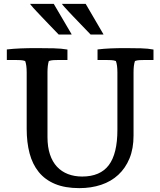

<svg xmlns="http://www.w3.org/2000/svg" viewBox="-20 -949 824 987"><path d="M281.7 -771.5Q251.5 -802.7 229.7 -825.4Q208 -848.1 192.4 -864.5Q176.8 -880.9 167 -891.4Q157.2 -901.9 150.9 -908.9Q144.5 -916 140.9 -920.7Q137.2 -925.3 134.3 -929.2H256.3L348.6 -772Q348.6 -772 347.2 -771.7Q345.7 -771.5 339.1 -771.5Q332.5 -771.5 319.1 -771.5Q305.7 -771.5 281.7 -771.5ZM445.8 -771.5Q416 -802.2 394.3 -825Q372.6 -847.7 356.9 -864Q341.3 -880.4 331.3 -891.1Q321.3 -901.9 314.7 -909.2Q308.1 -916.5 304.4 -920.9Q300.8 -925.3 297.9 -929.2H420.4L512.2 -772Q512.2 -772 510.7 -771.7Q509.3 -771.5 502.7 -771.5Q496.1 -771.5 482.9 -771.5Q469.7 -771.5 445.8 -771.5ZM666.5 -252Q666.5 -185.1 645.8 -134.8Q625 -84.5 588.1 -50.3Q551.3 -16.1 500 1Q448.7 18.1 387.7 18.1Q314.5 18.1 262.9 -3.4Q211.4 -24.9 179.2 -64.7Q147 -104.5 132.1 -160.6Q117.2 -216.8 117.2 -286.1V-576.7Q117.2 -615.2 109.4 -635.3Q98.6 -639.2 86.2 -639.9Q73.7 -640.6 59.1 -640.6H15.1V-694.8Q48.8 -698.7 85.9 -700.2Q123 -701.7 168.9 -701.7Q216.3 -701.7 256.6 -700.7Q296.9 -699.7 326.7 -694.3V-640.6H281.2Q267.1 -640.6 254.6 -639.9Q242.2 -639.2 231 -635.3Q224.1 -613.8 224.1 -576.7V-244.6Q224.1 -193.4 236.8 -155.3Q249.5 -117.2 272.9 -92Q296.4 -66.9 329.3 -54.2Q362.3 -41.5 402.3 -41.5Q495.1 -41.5 539.3 -100.1Q583.5 -158.7 583.5 -281.7V-576.7Q583.5 -615.2 575.7 -635.3Q564.9 -639.2 552.2 -639.9Q539.6 -640.6 525.4 -640.6H481.4V-694.8Q513.7 -698.7 548.1 -700.2Q582.5 -701.7 625 -701.7Q668 -701.7 704.6 -700.7Q741.2 -699.7 769 -694.3V-640.6H724.1Q709.5 -640.6 696.8 -639.9Q684.1 -639.2 673.8 -635.3Q669.9 -624 668.2 -609.9Q666.5 -595.7 666.5 -576.7Z"/></svg>

Font: Tienne
Style: Regular
Weight: 400
Designer: vernon adams
Foundry: vernon adams
Version: Version 1.001